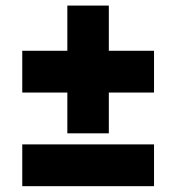

<svg xmlns="http://www.w3.org/2000/svg" viewBox="-20 -714 623 678"><path d="M217.8 -694.3H364.3V-534.7H523.9V-387.2H364.3V-243.2H217.8V-387.2H58.6V-534.7H217.8ZM58.6 -56.6V-204.1H523.9V-56.6Z"/></svg>

Font: Newest Shape
Style: Bold
Weight: 700
Designer: Wojciech Kalinowski "wmk69" (wmk69@o2.pl)
Foundry: Wojciech Kalinowski "wmk69" (wmk69@o2.pl)
Version: Version 1.0.0; 2022-02-24